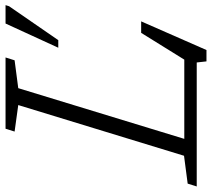

<svg xmlns="http://www.w3.org/2000/svg" viewBox="-82 -690 783 710"><g transform="rotate(-90 310.0 -335.5)"><path d="M338.5 -660 151 -46H444L543 -205.5H585.5L479.5 36H437.5L433.5 0H-25L-14.5 -33.5L88.5 -47L276 -660L178 -673.5L188.5 -707H452L441.5 -673.5ZM488 -512 577.5 -707H645.5L641.5 -694L516 -512Z"/></g></svg>

Font: Newsreader 6pt Light
Style: Italic
Weight: 300
Italic angle: -17°
Designer: Hugues Gentile
Foundry: Production Type
Version: Version 1.003; ttfautohint (v1.8.3)